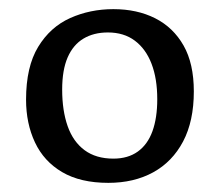

<svg xmlns="http://www.w3.org/2000/svg" viewBox="-20 -762 481 420"><path d="M217 -362Q156 -362 116 -385.5Q76 -409 56.5 -450.5Q37 -492 37 -544Q37 -616 63.5 -659.5Q90 -703 133.5 -722.5Q177 -742 228 -742Q280 -742 319.5 -722Q359 -702 381.5 -662.5Q404 -623 404 -562Q404 -497 380.5 -452.5Q357 -408 315 -385Q273 -362 217 -362ZM228 -415Q260 -415 281.5 -430.5Q303 -446 313.5 -475Q324 -504 324 -545Q324 -590 311.5 -622.5Q299 -655 275 -673Q251 -691 216 -691Q185 -691 162.5 -677.5Q140 -664 128 -636.5Q116 -609 116 -566Q116 -520 128 -486Q140 -452 165 -433.5Q190 -415 228 -415Z"/></svg>

Font: Literata Variable Black
Style: Regular
Weight: 900
Designer: Latin by Veronika Burian and Jose Scaglione. Greek by Irene Vlachou. Cyrillic by Vera Evstafieva.
Foundry: TypeTogether
Version: Version 3.021